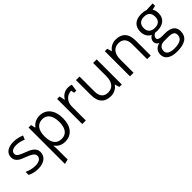

<svg xmlns="http://www.w3.org/2000/svg" viewBox="166 -1598 2891 2891"><g transform="rotate(-45 1611.0 -153.0)"><path d="M219 10C344 10 425 -47 425 -148C425 -238 337 -276 264 -303C219 -320 192 -332 170 -344C140 -361 124 -379 124 -407C124 -452 165 -480 238 -480C286 -480 331 -469 388 -447L414 -509C357 -531 305 -545 244 -545C124 -545 52 -492 52 -402C52 -355 72 -322 114 -294C142 -276 164 -269 217 -248C294 -218 352 -191 352 -139C352 -83 300 -54 222 -54C160 -54 104 -72 53 -94V-29C95 -7 159 10 219 10Z M557 240 633 222V39C633 -2 632 -42 629 -75H633C671 -20 730 8 798 8C936 8 1024 -92 1024 -268C1024 -444 934 -546 800 -546C734 -546 672 -519 633 -464H627L610 -535H557ZM792 -60C685 -60 633 -133 633 -268V-269C633 -404 687 -478 794 -478C887 -478 945 -403 945 -267C945 -128 887 -60 792 -60Z M1166 0H1242V-297C1242 -402 1314 -473 1403 -473L1413 -419H1458L1474 -529C1455 -537 1432 -542 1403 -542C1343 -542 1281 -516 1241 -446H1237L1218 -535H1166Z M1773 10C1832 10 1897 -20 1930 -73H1934L1956 0H2008V-535H1932V-254C1932 -116 1867 -59 1777 -59C1699 -59 1643 -106 1643 -215V-535H1567V-216C1567 -57 1647 10 1773 10Z M2624 0V-319C2624 -478 2544 -545 2418 -545C2359 -545 2293 -515 2260 -462H2256L2234 -535H2182V0H2258V-281C2258 -419 2324 -476 2414 -476C2492 -476 2548 -429 2548 -320V0Z M3061 -529C3038 -539 3001 -545 2966 -545C2837 -545 2766 -479 2766 -362C2766 -292 2800 -233 2855 -210C2813 -183 2797 -155 2797 -116C2797 -82 2822 -53 2850 -42C2774 -25 2736 26 2736 91C2736 186 2813 240 2953 240C3125 240 3204 177 3204 58C3204 -31 3144 -85 3013 -85H2955C2897 -85 2862 -99 2862 -128C2862 -156 2879 -179 2914 -197C2928 -194 2946 -193 2962 -193C3087 -193 3160 -260 3160 -365C3160 -412 3150 -444 3133 -467L3200 -484V-535ZM2809 90C2809 24 2852 -12 2926 -12H3012C3097 -12 3132 12 3132 65C3132 135 3080 178 2954 178C2862 178 2809 148 2809 90ZM2841 -364C2841 -444 2887 -486 2963 -486C3043 -486 3086 -446 3086 -365C3086 -289 3043 -250 2964 -250C2889 -250 2841 -289 2841 -364Z"/></g></svg>

Font: Frost Regular
Style: Regular
Weight: 400
Designer: Lee Frost
Foundry: Lee Frost for Ice Communication Norge AS
Version: Version 2.011;hotconv 1.0.107;makeotfexe 2.5.65593